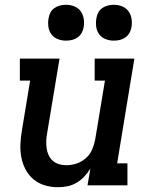

<svg xmlns="http://www.w3.org/2000/svg" viewBox="-20 -775 640 803"><path d="M223 8Q194 8 167 0Q140 -8 119.5 -25.5Q99 -43 86.5 -67Q74 -91 69 -118Q64 -145 65.5 -174Q67 -203 72 -232L106 -438H63V-530H229L177 -217Q174 -201 173.5 -185.5Q173 -170 175 -155Q177 -140 183.5 -126Q190 -112 201 -102.5Q212 -93 226.5 -88.5Q241 -84 257 -84Q279 -84 300 -91Q321 -98 338.5 -113Q356 -128 365 -149Q374 -170 378 -191L419 -438H376V-530H542L470 -92H513V0H346L358 -70Q347 -52 332.5 -36.5Q318 -21 300 -10.5Q282 0 262 4Q242 8 223 8ZM456 -605Q438 -605 421.5 -611.5Q405 -618 395 -631.5Q385 -645 382.5 -662.5Q380 -680 383 -698Q385 -711 391 -722.5Q397 -734 408 -741.5Q419 -749 431.5 -752Q444 -755 456 -755Q474 -755 490.5 -748.5Q507 -742 517 -728.5Q527 -715 530 -697.5Q533 -680 530 -662Q528 -649 521.5 -637.5Q515 -626 504.5 -618.5Q494 -611 481.5 -608Q469 -605 456 -605ZM256 -605Q238 -605 221.5 -611.5Q205 -618 195 -631.5Q185 -645 182.5 -662.5Q180 -680 183 -698Q185 -711 191 -722.5Q197 -734 208 -741.5Q219 -749 231.5 -752Q244 -755 256 -755Q274 -755 290.5 -748.5Q307 -742 317 -728.5Q327 -715 330 -697.5Q333 -680 330 -662Q328 -649 321.5 -637.5Q315 -626 304.5 -618.5Q294 -611 281.5 -608Q269 -605 256 -605Z"/></svg>

Font: Iosevka Slab SmBdExObl
Style: Regular
Weight: 600
Width: 7
Italic angle: -9°
Monospace: yes
Designer: Belleve Invis
Foundry: Belleve Invis
Version: Version 11.1.0; ttfautohint (v1.8.3)